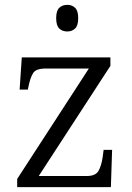

<svg xmlns="http://www.w3.org/2000/svg" viewBox="-20 -773 544 793"><path d="M51 0V-34L347 -490H169Q129 -490 117 -471.5Q105 -453 97 -413L95 -403H61L70 -536H436V-501L140 -46H338Q375 -46 387 -67.5Q399 -89 404 -124L408 -154H443L438 0ZM258 -643Q238 -643 225 -655Q212 -667 212 -698Q212 -729 225 -741Q238 -753 258 -753Q277 -753 290 -741Q303 -729 303 -698Q303 -667 290 -655Q277 -643 258 -643Z"/></svg>

Font: Noto Serif Tibetan Light
Style: Regular
Weight: 300
Version: Version 2.103